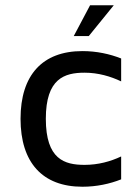

<svg xmlns="http://www.w3.org/2000/svg" viewBox="-20 -701 512 729"><path d="M260 -564H317L412 -681H322ZM301 -75C225 -75 154 -96 154 -250C154 -403 225 -425 301 -425C353 -425 400 -411 440 -392V-479C397 -496 347 -507 293 -507C141 -507 58 -416 58 -250C58 -84 141 8 293 8C347 8 397 -3 440 -20V-107C400 -88 353 -75 301 -75Z"/></svg>

Font: Maven Pro
Style: Medium
Weight: 500
Designer: Joe Prince
Foundry: Joe Prince
Version: Version 1.003